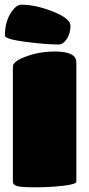

<svg xmlns="http://www.w3.org/2000/svg" viewBox="-20 -800 381 820"><path d="M306 -534V-24Q306 -13 248.5 -6.5Q191 0 130.5 0Q70 0 52.5 -5.5Q35 -11 35 -24V-516Q35 -538 92 -559Q149 -580 215 -580Q306 -580 306 -534ZM71 -780Q132 -780 206.5 -750.5Q281 -721 281 -689.5Q281 -658 265.5 -634Q250 -610 231 -610Q174 -610 87.5 -621.5Q1 -633 1 -648Q1 -704 24.5 -742Q48 -780 71 -780Z"/></svg>

Font: Titan One
Style: Regular
Weight: 400
Designer: Rodrigo Fuenzalida
Foundry: Rodrigo Fuenzalida
Version: Version 1.001